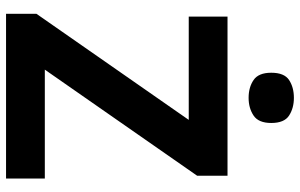

<svg xmlns="http://www.w3.org/2000/svg" viewBox="-194 -774 968 619"><g transform="rotate(90 289.5 -464.0)"><path d="M555 0H24V-98L366 -589H33V-714H546V-616L204 -125H555ZM295 -928Q328 -928 352 -912.5Q376 -897 376 -855Q376 -814 352 -798Q328 -782 295 -782Q261 -782 237.5 -798Q214 -814 214 -855Q214 -897 237.5 -912.5Q261 -928 295 -928Z"/></g></svg>

Font: Noto Sans Devanagari
Style: Regular
Weight: 400
Designer: Jelle Bosma - Monotype Design Team
Foundry: Monotype Imaging Inc.
Version: Version 2.003